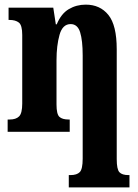

<svg xmlns="http://www.w3.org/2000/svg" viewBox="-20 -569 598 829"><path d="M277 240H539V187H535Q507 187 495.5 174.5Q484 162 484 118V-356Q484 -460 448 -504.5Q412 -549 350 -549Q310 -549 277 -529.5Q244 -510 225 -464H221L210 -536H17V-483H20Q47 -483 61.5 -471.5Q76 -460 76 -418V-122Q76 -80 62.5 -66.5Q49 -53 22 -53H13V0H281V-53H276Q249 -53 236.5 -64.5Q224 -76 224 -118V-309Q224 -372 237 -418.5Q250 -465 285 -465Q315 -465 326 -429.5Q337 -394 337 -330V116Q337 161 324.5 174Q312 187 284 187H277Z"/></svg>

Font: Noto Serif ExtraCondensed Extra
Style: Regular
Weight: 800
Width: 3
Designer: Monotype Design Team
Foundry: Monotype Imaging Inc.
Version: Version 1.002